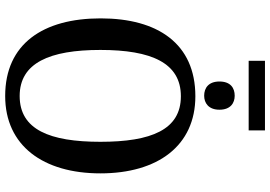

<svg xmlns="http://www.w3.org/2000/svg" viewBox="-171 -863 1044 742"><g transform="rotate(90 351.0 -492.0)"><path d="M215 -931H484V-994H215ZM350 -759C378 -759 404 -776 404 -818C404 -861 378 -877 350 -877C320 -877 295 -861 295 -818C295 -776 320 -759 350 -759ZM351 10C543 10 650 -137 650 -358C650 -580 543 -725 352 -725C149 -725 51 -580 51 -359C51 -137 149 10 351 10ZM351 -46C223 -46 173 -162 173 -358C173 -555 223 -669 352 -669C481 -669 528 -555 528 -358C528 -162 481 -46 351 -46Z"/></g></svg>

Font: Noto Serif SemiCondensed Medium
Style: Regular
Weight: 500
Width: 4
Designer: Monotype Design Team
Foundry: Monotype Imaging Inc.
Version: Version 2.014